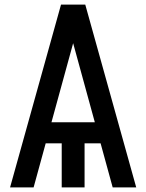

<svg xmlns="http://www.w3.org/2000/svg" viewBox="-20 -820 640 840"><path d="M350 0H250V-239H350ZM24 0 247 -800H353L576 0H473L300 -631L127 0ZM128 -193 152 -285H448L472 -193Z"/></svg>

Font: Victor Mono Thin
Style: Regular
Weight: 100
Monospace: yes
Designer: Rune Bjørnerås
Version: Version 1.561;gftools[0.9.30]